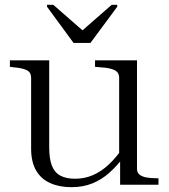

<svg xmlns="http://www.w3.org/2000/svg" viewBox="-20 -766 700 796"><path d="M285 -588H355L466 -738V-746H443L308 -628H336L201 -746H175V-738ZM184 -516V-155Q184 -108 195 -79.5Q206 -51 230 -38Q254 -25 291 -25Q331 -25 365.5 -40Q400 -55 431 -84Q462 -113 490 -154L496 -119Q466 -79 433.5 -50Q401 -21 362.5 -5.5Q324 10 276 10Q226 10 188 -7Q150 -24 129.5 -59.5Q109 -95 109 -150V-444Q109 -466 91 -475Q73 -484 36 -487L21 -489V-516ZM548 -516V-66Q548 -51 558 -42.5Q568 -34 586 -30.5Q604 -27 628 -27H637V0H478V-108L474 -111V-444Q474 -466 454.5 -475.5Q435 -485 396 -487L374 -489V-516Z"/></svg>

Font: Roboto Serif 120pt Expanded Light
Style: Regular
Weight: 300
Width: 7
Designer: Greg Gazdowicz
Foundry: Commercial Type
Version: Version 1.008